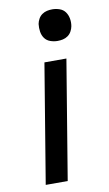

<svg xmlns="http://www.w3.org/2000/svg" viewBox="-85 -783 470 826"><g transform="rotate(-10 150.0 -369.5)"><path d="M46 0 132 -520H228L142 0ZM204 -601Q188 -601 172.5 -606.5Q157 -612 148 -624.5Q139 -637 136.5 -653.5Q134 -670 136 -687Q138 -698 144 -709Q150 -720 160 -727Q170 -734 181.5 -736.5Q193 -739 205 -739Q221 -739 236.5 -733.5Q252 -728 261 -715.5Q270 -703 273 -686.5Q276 -670 273 -653Q271 -642 265 -631Q259 -620 249 -613Q239 -606 227.5 -603.5Q216 -601 204 -601Z"/></g></svg>

Font: Iosevka Aile Medium Oblique
Style: Regular
Weight: 500
Italic angle: -9°
Designer: Belleve Invis
Foundry: Belleve Invis
Version: Version 31.1.0; ttfautohint (v1.8.4)